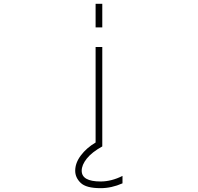

<svg xmlns="http://www.w3.org/2000/svg" viewBox="-20 -772 1040 1011"><path d="M483.4 -627.9V-752H518.6V-627.9ZM509.8 218.8Q433.6 218.8 404.8 190.9Q376 163.1 376 127Q376 85.9 405.8 46.4Q435.5 6.8 483.4 -21.5V-524.4H518.6V-1Q463.9 29.3 437 63Q410.2 96.7 410.2 127Q410.2 183.6 509.8 183.6Q566.4 183.6 625 154.3V193.4Q567.4 218.8 509.8 218.8Z"/></svg>

Font: GenEi Gothic M ExtraLight
Style: Regular
Weight: 200
Designer: o_tamon (Modified); [Source Han Sans]
Ryoko NISHIZUKA  (kana & ideographs); Paul D. Hunt (Latin, Greek & Cyrillic); Wenl
Version: Version 1.1a;Original Version 1.004